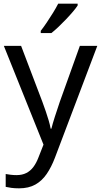

<svg xmlns="http://www.w3.org/2000/svg" viewBox="-20 -786 550 1046"><path d="M1 -536H95L211 -231Q221 -204 229.5 -179Q238 -154 245 -130.5Q252 -107 256 -85H260Q266 -110 279 -150.5Q292 -191 306 -232L415 -536H510L279 74Q260 124 234.5 161.5Q209 199 172.5 219.5Q136 240 84 240Q60 240 42 237.5Q24 235 11 232V162Q22 164 37.5 166Q53 168 70 168Q101 168 123.5 156.5Q146 145 162 123.5Q178 102 189 73L217 2ZM403 -756Q394 -742 377 -722Q360 -702 339.5 -680.5Q319 -659 298.5 -639.5Q278 -620 260 -606H202V-618Q217 -637 234.5 -663Q252 -689 269 -716.5Q286 -744 297 -766H403Z"/></svg>

Font: Noto Sans Myanmar
Style: Regular
Weight: 400
Designer: Monotype Design Team
Foundry: Monotype Imaging Inc.
Version: Version 2.107